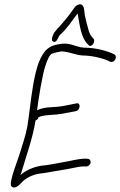

<svg xmlns="http://www.w3.org/2000/svg" viewBox="-20 -859 555 886"><path d="M144 -521C128 -453 120 -375 111 -308C106 -262 94 -223 80 -179C67 -131 43 -77 33 -32C30 -18 27 -4 34 2C52 17 75 -12 85 -22C103 -40 137 -55 164 -58C185 -60 210 -65 233 -69L270 -75C285 -78 299 -80 313 -83C332 -87 350 -91 367 -91H375C385 -89 396 -98 398 -108C400 -117 394 -126 385 -126L376 -127C340 -127 307 -116 274 -111C241 -105 203 -97 169 -94C134 -88 100 -74 74 -51C76 -55 77 -59 79 -64C101 -141 131 -220 144 -303C150 -305 154 -309 157 -315V-318C169 -323 182 -326 193 -327C232 -330 251 -330 293 -339L330 -346C351 -350 354 -387 333 -382L298 -375C275 -370 256 -367 242 -366C210 -364 181 -364 153 -351L151 -349L156 -387C162 -429 171 -480 180 -521C186 -546 194 -573 203 -590C205 -596 213 -608 219 -611C228 -614 234 -616 244 -618L258 -621C264 -622 270 -622 276 -621C306 -617 329 -606 359 -603C399 -603 446 -593 479 -579C484 -576 491 -571 500 -574C516 -580 519 -602 508 -608C472 -626 417 -639 369 -639C363 -640 357 -640 352 -641C325 -647 299 -661 265 -657C237 -653 212 -649 190 -625C168 -600 154 -563 144 -521ZM224 -696C218 -680 217 -669 228 -666C239 -663 246 -678 251 -690C252 -693 255 -696 260 -701C289 -727 311 -761 336 -794C337 -795 337 -796 338 -797C347 -750 353 -687 383 -657L389 -651C401 -636 424 -668 411 -681L405 -688C397 -695 390 -713 387 -726L380 -752C377 -768 373 -778 371 -791C369 -810 369 -835 353 -839C344 -841 330 -833 326 -827C306 -799 289 -776 267 -751C253 -733 232 -717 224 -696Z"/></svg>

Font: Stray Cat
Style: CnObl
Weight: 400
Version: Version 1.0